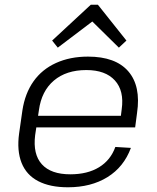

<svg xmlns="http://www.w3.org/2000/svg" viewBox="-20 -787 665 814"><path d="M268 7Q192 7 142 -19Q92 -45 71.5 -96.5Q51 -148 61 -221L75 -319Q86 -391 122 -442Q158 -493 217.5 -520Q277 -547 353 -547Q470 -547 524 -484.5Q578 -422 561 -308L553 -247H121L128 -296H504L490 -276L496 -324Q507 -402 467 -446Q427 -490 346 -490Q261 -490 208.5 -445.5Q156 -401 145 -320L129 -214Q119 -133 157.5 -90.5Q196 -48 278 -48Q351 -48 400 -78Q449 -108 469 -164L535 -160Q505 -79 435.5 -36Q366 7 268 7ZM201 -615 365 -767H395L516 -615L484 -585L357 -710H390L225 -585Z"/></svg>

Font: Pathway Extreme 28pt Light
Style: Italic
Weight: 300
Italic angle: -8°
Designer: Eduardo Rodriguez Tunni
Foundry: Eduardo Rodriguez Tunni
Version: Version 1.001;gftools[0.9.26]